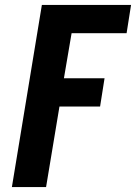

<svg xmlns="http://www.w3.org/2000/svg" viewBox="-20 -755 549 775"><path d="M28 0 149 -735H509L491 -621H269L238 -439H402L384 -325H220L166 0Z"/></svg>

Font: Iosevka Heavy Oblique
Style: Regular
Weight: 900
Italic angle: -9°
Monospace: yes
Designer: Belleve Invis
Foundry: Belleve Invis
Version: Version 32.5.0; ttfautohint (v1.8.4)